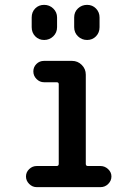

<svg xmlns="http://www.w3.org/2000/svg" viewBox="-20 -770 540 790"><path d="M130.9 0Q113.3 0 100.1 -13.2Q86.9 -26.4 86.9 -43.9Q86.9 -61.5 100.1 -74.2Q113.3 -86.9 130.9 -86.9H212.9Q221.7 -86.9 221.7 -95.7V-423.8Q221.7 -431.6 212.9 -431.6H161.1Q143.6 -431.6 130.4 -444.8Q117.2 -458 117.2 -476.1Q117.2 -494.1 129.9 -506.8Q142.6 -519.5 161.1 -519.5H276.4Q299.8 -519.5 316.4 -502.9Q333 -486.3 333 -462.9V-95.7Q333 -86.9 341.8 -86.9H393.6Q411.1 -86.9 424.8 -74.2Q438.5 -61.5 438.5 -43.9Q438.5 -26.4 425.3 -13.2Q412.1 0 393.6 0ZM285.2 -698.2Q285.2 -720.7 300.8 -735.4Q316.4 -750 338.4 -750Q360.4 -750 375 -734.9Q389.6 -719.7 389.6 -698.2V-658.2Q389.6 -635.7 375 -620.6Q360.4 -605.5 338.4 -605.5Q316.4 -605.5 300.8 -620.6Q285.2 -635.7 285.2 -658.2ZM110.4 -698.2Q110.4 -720.7 125 -735.4Q139.6 -750 161.6 -750Q183.6 -750 199.2 -734.9Q214.8 -719.7 214.8 -698.2V-658.2Q214.8 -635.7 199.2 -620.6Q183.6 -605.5 161.6 -605.5Q139.6 -605.5 125 -620.6Q110.4 -635.7 110.4 -658.2Z"/></svg>

Font: Rounded Mgen+ 1m medium
Style: Regular
Weight: 500
Designer: [Source Han Sans]
Ryoko NISHIZUKA  (kana & ideographs); Paul D. Hunt (Latin, Greek & Cyrillic); Wenlong ZHANG  (bopomofo
Version: Version 1.059.20150602